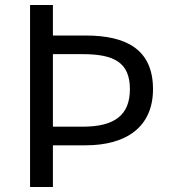

<svg xmlns="http://www.w3.org/2000/svg" viewBox="-20 -753 692 773"><path d="M101 0H193V-168H325C486 -168 596 -240 596 -394C596 -555 487 -610 325 -610H193V-733H101ZM193 -243V-535H313C440 -535 503 -501 503 -394C503 -290 442 -243 313 -243Z"/></svg>

Font: Noto Sans KR
Style: Regular
Weight: 400
Designer: Ryoko NISHIZUKA 西塚涼子 (kana, bopomofo & ideographs); Paul D. Hunt (Latin, Greek & Cyrillic); Sandoll Communications 산돌커뮤니
Foundry: Adobe
Version: Version 2.004;hotconv 1.0.118;makeotfexe 2.5.65603